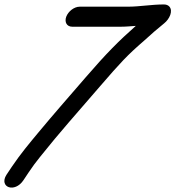

<svg xmlns="http://www.w3.org/2000/svg" viewBox="-47 -663 788 862"><path d="M562.7 -546.8C485 -478 432.5 -425.4 338.8 -317.1C249.7 -214 196.9 -154.2 125.6 -68.5C83.9 -18.3 45.6 27.3 6.7 84.8L-18.4 122.4C-52.8 177.9 19.3 205.3 58.5 145.7L82.2 110.1C98.1 86.3 114.6 63.9 132.4 42C226.6 -76 292.5 -148 404.2 -278C493.8 -381.6 523.2 -414 599.4 -479.9C631.2 -509 664.1 -537.7 690.2 -558.4C713.8 -577.2 731.6 -614.3 712.7 -634.2C707.2 -640 698.5 -643 688.8 -643C632.6 -643 580.2 -633 527.1 -633H311.1C285 -633 259 -611 250.4 -588C241.9 -565 251.7 -543 277.8 -543H493.8C517.9 -543 539.4 -545.3 562.7 -546.8Z"/></svg>

Font: Just Breathe
Style: BdObl7
Weight: 400
Foundry: Cannot Into Space Fonts
Version: Version 0.72